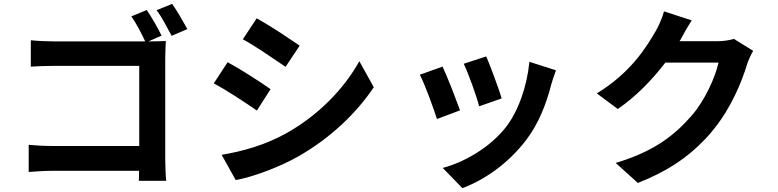

<svg xmlns="http://www.w3.org/2000/svg" viewBox="-20 -886 4040 997"><path d="M953 -735C934 -770 899 -830 874 -866L793 -833C821 -797 849 -741 871 -700L953 -735ZM838 -64V-582C838 -611 840 -650 841 -673C824 -672 785 -671 755 -671H751L819 -701C801 -738 767 -798 742 -834L662 -801C687 -766 715 -712 734 -671H262C227 -671 178 -673 140 -677V-540C168 -542 220 -544 262 -544H703V-128H250C205 -128 163 -131 129 -134V7C161 4 215 1 254 1H702C702 20 702 37 701 53H843C840 23 838 -29 838 -64Z M1536 -649C1509 -667 1468 -695 1425 -723L1416 -729C1379 -752 1342 -775 1313 -791L1241 -682C1269 -667 1302 -646 1335 -625L1344 -619C1388 -590 1432 -560 1463 -539L1536 -649ZM1531 -75C1695 -169 1828 -295 1921 -433L1846 -568C1766 -425 1635 -288 1465 -193C1356 -133 1243 -101 1131 -82L1204 49C1293 33 1429 -17 1531 -75ZM1385 -423C1334 -459 1229 -527 1162 -563L1090 -453C1157 -418 1257 -351 1314 -312L1385 -423Z M2585 -375C2579 -397 2565 -437 2550 -477L2546 -488C2530 -531 2514 -572 2505 -593L2388 -555C2413 -503 2456 -383 2468 -334L2585 -375ZM2710 -156C2778 -244 2817 -348 2843 -449C2849 -469 2855 -489 2867 -521L2729 -565C2717 -440 2672 -307 2604 -222C2521 -118 2389 -43 2279 -14L2381 91C2498 47 2617 -36 2710 -156ZM2369 -313C2359 -340 2344 -380 2328 -421L2324 -431C2307 -474 2290 -515 2278 -540L2160 -498C2184 -454 2232 -322 2249 -268L2369 -313Z M3688 -217C3778 -329 3832 -462 3859 -551C3867 -576 3880 -603 3891 -622L3791 -684C3768 -677 3737 -672 3706 -672H3509C3510 -675 3511 -676 3512 -677C3524 -700 3549 -745 3572 -780L3428 -827C3419 -793 3399 -748 3384 -723C3334 -637 3254 -508 3079 -401L3188 -320C3286 -387 3368 -474 3435 -561H3711C3695 -486 3640 -364 3572 -286C3485 -187 3382 -101 3177 -40L3292 64C3448 3 3552 -70 3637 -159L3644 -166C3659 -182 3674 -199 3688 -217Z"/></svg>

Font: Glow Sans TC Normal
Style: Bold
Weight: 700
Designer: Ryoko NISHIZUKA (kana, bopomofo & ideographs); Paul D. Hunt (Latin, Greek & Cyrillic); Sandoll Communications, Soo-young
Version: Version 0.93